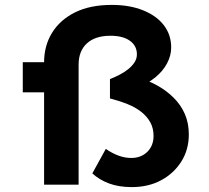

<svg xmlns="http://www.w3.org/2000/svg" viewBox="-20 -754 853 784"><path d="M518 10Q465 10 425 -5Q385 -20 357 -46L412 -146Q438 -128 464 -118.5Q490 -109 516 -109Q556 -109 581.5 -134Q607 -159 607 -199Q607 -230 594 -254Q581 -278 557 -297Q533 -316 500.5 -329Q468 -342 429 -352V-431Q449 -439 468.5 -449Q488 -459 503.5 -471.5Q519 -484 529 -499Q539 -514 539 -532Q539 -567 510.5 -587.5Q482 -608 431 -608Q369 -608 335 -577Q301 -546 301 -490V0H160V-499Q160 -567 192.5 -620Q225 -673 286.5 -703.5Q348 -734 437 -734Q509 -734 564 -712Q619 -690 649 -651Q679 -612 679 -560Q679 -527 662 -495Q645 -463 613.5 -437.5Q582 -412 542 -397L540 -439Q584 -426 622 -405Q660 -384 689.5 -354.5Q719 -325 735 -288Q751 -251 751 -205Q751 -143 720.5 -94.5Q690 -46 638 -18Q586 10 518 10ZM73 -377V-500H236V-377Z"/></svg>

Font: Lexend Exa SemiBold
Style: Regular
Weight: 600
Designer: Bonnie Shaver-Troup, Thomas Jockin
Foundry: Lexend
Version: Version 1.007